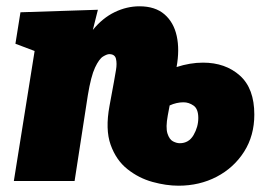

<svg xmlns="http://www.w3.org/2000/svg" viewBox="-20 -575 847 610"><path d="M328 -239 342 -315Q345 -332 348.5 -352.5Q352 -373 348.5 -388Q345 -403 327 -403Q320 -403 307.5 -395.5Q295 -388 282 -360.5Q269 -333 259 -272L217 0H24L90 -413L29 -436L45 -536L291 -544L275 -480Q306 -518 344.5 -536.5Q383 -555 423 -555Q473 -555 502.5 -529.5Q532 -504 541.5 -460.5Q551 -417 541 -362Q584 -376 625 -376Q696 -376 742 -335Q788 -294 788 -211Q788 -144 755.5 -93Q723 -42 668.5 -13.5Q614 15 547 15Q508 15 464.5 3Q421 -9 385 -37.5Q349 -66 331.5 -115Q314 -164 328 -239ZM513 -208Q506 -170 512 -151Q518 -132 529.5 -126Q541 -120 551 -120Q580 -120 595 -146Q610 -172 610 -200Q610 -229 595 -239.5Q580 -250 563 -250Q541 -250 519 -240Z"/></svg>

Font: Bitter Black
Style: Italic
Weight: 900
Italic angle: -9°
Designer: Sol Matas, and Bitter project Authors
Foundry: Sol Matas
Version: Version 2.001